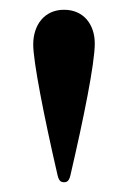

<svg xmlns="http://www.w3.org/2000/svg" viewBox="-20 -838 262 393"><path d="M111 -465C118 -465 122 -468 125 -483C151 -595 174 -708 174 -749C174 -787 152 -818 111 -818C71 -818 48 -787 48 -747C48 -712 70 -600 97 -483C100 -468 104 -465 111 -465Z"/></svg>

Font: Shippori Mincho OTF SemiBold
Style: Regular
Weight: 600
Designer: FONTDASU
Foundry: FONTDASU / Google Inc. / but / Adobe
Version: Version 3.300;hotconv 1.0.109;makeotfexe 2.5.65596